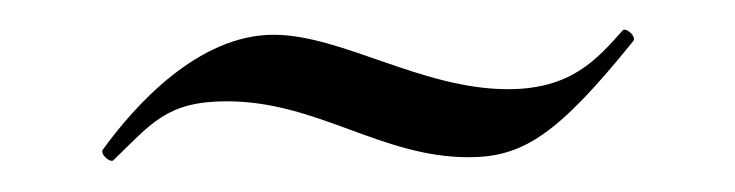

<svg xmlns="http://www.w3.org/2000/svg" viewBox="-20 -299 486 127"><path d="M316 -240C259 -240 206 -276 161 -276C111 -276 69 -229 48 -200C46 -197 53 -191 55 -193C80 -217 90 -232 130 -232C190 -232 232 -195 290 -195C326 -195 349 -210 399 -272C401 -275 394 -281 392 -279C375 -260 358 -240 316 -240Z"/></svg>

Font: Cormorant SC
Style: Regular
Weight: 400
Designer: Christian Thalmann (Catharsis Fonts)
Version: Version 1.000;PS 001.000;hotconv 1.0.70;makeotf.lib2.5.58329